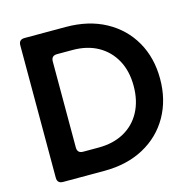

<svg xmlns="http://www.w3.org/2000/svg" viewBox="-108 -853 957 960"><g transform="rotate(-15 370.0 -372.5)"><path d="M102 0Q72 0 72 -30V-715Q72 -745 102 -745H315Q433 -745 520.5 -697.5Q608 -650 656 -566Q704 -482 704 -373Q704 -264 656 -179.5Q608 -95 520.5 -47.5Q433 0 315 0ZM208 -150Q208 -120 238 -120H318Q394 -120 450 -151Q506 -182 536.5 -239Q567 -296 567 -373Q567 -450 536 -506.5Q505 -563 449.5 -594Q394 -625 318 -625H238Q208 -625 208 -595Z"/></g></svg>

Font: Pitagon Sans Text
Style: Bold
Weight: 700
Designer: Travis Tran
Foundry: Pitagon
Version: Version 1.001; ttfautohint (v1.8.4.7-5d5b);gftools[0.9.26]